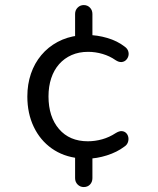

<svg xmlns="http://www.w3.org/2000/svg" viewBox="-20 -634 640 776"><path d="M318.5 122Q304 122 293.8 111.8Q283.5 101.5 283.5 86V-16.5L298 5.5Q236 -1 189.2 -34Q142.5 -67 116.5 -121.2Q90.5 -175.5 90.5 -244Q90.5 -293.5 105 -336Q119.5 -378.5 147 -411.2Q174.5 -444 212.8 -464.5Q251 -485 297.5 -490.5L283.5 -463.5V-577.5Q283.5 -593 293.8 -603.2Q304 -613.5 318.5 -613.5Q333.5 -613.5 343.5 -603.2Q353.5 -593 353.5 -577.5V-467L333.5 -492.5Q373 -492.5 413.8 -480.5Q454.5 -468.5 484 -445.5Q494.5 -438 498 -427.8Q501.5 -417.5 498.8 -407.5Q496 -397.5 488.8 -390.8Q481.5 -384 470.8 -383.2Q460 -382.5 447 -391Q423.5 -407.5 394.5 -416Q365.5 -424.5 336 -424.5Q299 -424.5 269.5 -411.5Q240 -398.5 219 -374.8Q198 -351 187 -317.8Q176 -284.5 176 -244.5Q176 -162 218.5 -112.5Q261 -63 335 -63Q364 -63 392.8 -71Q421.5 -79 447.5 -96Q462 -105 472.8 -104Q483.5 -103 490.2 -96Q497 -89 498.8 -78.5Q500.5 -68 496.5 -57.8Q492.5 -47.5 482 -41Q453 -19 412 -6Q371 7 331.5 7.5L353.5 -13.5V86Q353.5 101.5 343.8 111.8Q334 122 318.5 122Z"/></svg>

Font: Nunito ExtraLight
Style: Regular
Weight: 200
Designer: Vernon Adams
Foundry: Vernon Adams
Version: Version 3.602;April 4, 2023;FontCreator 14.0.0.2856 64-bit